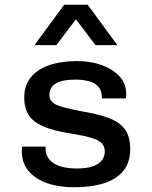

<svg xmlns="http://www.w3.org/2000/svg" viewBox="-20 -778 640 808"><path d="M291 10Q227 10 177.5 -7.5Q128 -25 100 -58.5Q72 -92 72 -140Q72 -143 72 -148.5Q72 -154 73 -161H172V-152Q172 -113 206 -91Q240 -69 304 -69Q363 -69 392 -88.5Q421 -108 421 -140Q421 -161 409 -174.5Q397 -188 364 -198Q331 -208 267 -218Q201 -229 160 -247Q119 -265 100.5 -294Q82 -323 82 -367Q82 -419 110 -453Q138 -487 188 -504Q238 -521 304 -521Q362 -521 408.5 -504Q455 -487 483 -456.5Q511 -426 511 -383Q511 -380 511 -375.5Q511 -371 509 -364H409Q409 -396 394 -413Q379 -430 353.5 -436.5Q328 -443 296 -443Q188 -443 188 -378Q188 -360 199.5 -348.5Q211 -337 242 -328Q273 -319 332 -308Q404 -296 447 -277.5Q490 -259 509 -229Q528 -199 528 -151Q528 -95 499.5 -59.5Q471 -24 418 -7Q365 10 291 10ZM125 -588 250 -758H349L474 -588H382L263 -745H336L217 -588Z"/></svg>

Font: Chivo Mono Medium Medium
Style: Regular
Weight: 500
Monospace: yes
Version: Version 1.008